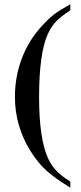

<svg xmlns="http://www.w3.org/2000/svg" viewBox="-20 -700 373 885"><path d="M304.2 -680.2V-652.8Q259.8 -623.5 238 -600.6Q216.3 -577.6 201.2 -544.9Q160.2 -456.1 160.2 -252Q160.2 -57.6 203.1 33.2Q218.8 65.4 240.5 87.9Q262.2 110.4 304.2 137.2V165Q231.9 121.1 192.9 85.4Q153.8 49.8 121.1 -2.9Q48.8 -118.7 48.8 -253.9Q48.8 -348.6 82 -434.1Q115.2 -519.5 178.2 -585.9Q206.5 -616.7 232.4 -636Q258.3 -655.3 304.2 -680.2Z"/></svg>

Font: Accordance
Style: Bold
Weight: 700
Version: Version 1.2 (build January 31, 2020) Miklal Software Solutio